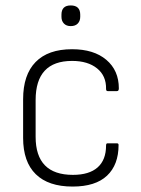

<svg xmlns="http://www.w3.org/2000/svg" viewBox="-20 -675 519 706"><path d="M247 11Q158 11 111.5 -34.5Q65 -80 65 -168V-310Q65 -400 111 -447Q157 -494 245 -494Q325 -494 371 -455Q417 -416 417 -350Q417 -340 410 -340H376Q370 -340 370 -348Q371 -396 337 -423.5Q303 -451 245 -451Q111 -451 111 -307V-172Q111 -32 248 -32Q308 -32 339 -59.5Q370 -87 370 -140Q370 -148 375 -148H410Q416 -148 416 -142Q416 -69 373.5 -29Q331 11 247 11ZM240 -579Q224 -579 215 -588.5Q206 -598 206 -613V-621Q206 -655 240 -655Q275 -655 275 -621V-613Q275 -598 266 -588.5Q257 -579 240 -579Z"/></svg>

Font: Sofia Sans Semi Condensed Light
Style: Regular
Weight: 300
Designer: Botio Nikoltchev, Ani Petrova
Foundry: lettersoup
Version: Version 4.100; ttfautohint (v1.8.4.7-5d5b)